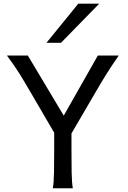

<svg xmlns="http://www.w3.org/2000/svg" viewBox="-20 -1011 685 1031"><path d="M129.4 -712.9 322.3 -390.1 505.4 -712.9H617.7Q596.2 -682.1 579.6 -657Q563 -631.8 549.1 -609.4Q535.2 -586.9 522.2 -565.4Q509.3 -543.9 495.6 -520L363.8 -294.4V-212.4Q363.8 -140.1 364.7 -84.7Q365.7 -29.3 371.1 0H263.7Q269 -29.3 270 -84.7Q271 -140.1 271 -212.4V-298.3L141.6 -520Q127.4 -543.9 114 -566.9Q100.6 -589.8 85.9 -613.3Q71.3 -636.7 54.4 -661.1Q37.6 -685.5 17.1 -712.9ZM512.7 -991.2 307.6 -781.2H229.5L400.4 -991.2Z"/></svg>

Font: Andika New Basic
Style: Regular
Weight: 400
Designer: Victor Gaultney, Annie Olsen, Julie Remington, Don Collingsworth, Eric Hays
Foundry: SIL International
Version: Version 5.500